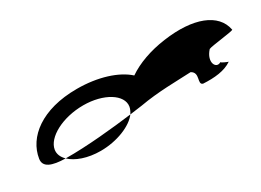

<svg xmlns="http://www.w3.org/2000/svg" viewBox="-23 -983 1766 1300"><g transform="rotate(-30 859.5 -333.5)"><path d="M112 -274C102 -211 163 -188 269 -186C242 -212 229 -242 234 -274C248 -362 388 -438 551 -438C709 -438 832 -362 818 -274C815 -257 807 -241 797 -225C834 -230 866 -234 893 -238C1039 -264 1178 -263 1293 -269C1352 -238 1286 -171 1328 -159C1415 -154 1496 -162 1552 -201C1544 -203 1500 -222 1502 -227C1457 -198 1418 -268 1484 -340C1505 -351 1691 -369 1681 -378C1655 -516 1490 -580 1249 -546C1132 -530 1027 -492 952 -440C875 -510 735 -556 569 -556C293 -556 136 -428 112 -274ZM269 -186C314 -142 399 -111 501 -111C629 -111 750 -161 797 -225C649 -206 435 -184 269 -186ZM1502 -227C1502 -227 1502 -228 1502 -228C1502 -228 1502 -227 1502 -227ZM1553 -202 1552 -201C1554 -201 1554 -201 1553 -200Z"/></g></svg>

Font: Ampere
Style: SCUltExtIta
Weight: 400
Version: Version 1